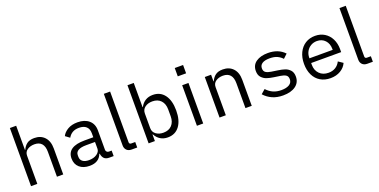

<svg xmlns="http://www.w3.org/2000/svg" viewBox="-19 -1513 4537 2297"><g transform="rotate(-20 2250.0 -364.0)"><path d="M98 -740H178V-432H182Q201 -476 235.5 -502Q270 -528 329 -528Q411 -528 459.5 -476Q508 -424 508 -331V0H428V-317Q428 -387 397 -422Q366 -457 306 -457Q253 -457 215.5 -431.5Q178 -406 178 -358V0H98Z M1095 0Q1051 0 1029.5 -22.5Q1008 -45 1003 -84H998Q981 -38 942.5 -13Q904 12 843 12Q762 12 714 -30Q666 -72 666 -145Q666 -295 888 -295H998V-346Q998 -402 966 -431Q934 -460 875 -460Q825 -460 791.5 -440.5Q758 -421 737 -384L683 -424Q704 -468 755 -498Q806 -528 880 -528Q971 -528 1024.5 -481.5Q1078 -435 1078 -354V-106Q1078 -91 1088.5 -80.5Q1099 -70 1114 -70H1150V0ZM998 -150V-235H888Q818 -235 784 -215Q750 -195 750 -157V-136Q750 -97 778.5 -76Q807 -55 857 -55Q918 -55 958 -82.5Q998 -110 998 -150Z M1379 0Q1339 0 1316.5 -23Q1294 -46 1294 -83V-740H1374V-95Q1374 -83 1380.5 -76.5Q1387 -70 1399 -70H1450V0Z M1595 -740H1675V-432H1679Q1704 -479 1744 -503.5Q1784 -528 1838 -528Q1933 -528 1986.5 -456.5Q2040 -385 2040 -258Q2040 -131 1986.5 -59.5Q1933 12 1838 12Q1784 12 1744 -12.5Q1704 -37 1679 -84H1675V0H1595ZM1954 -214V-302Q1954 -373 1915 -415Q1876 -457 1807 -457Q1751 -457 1713 -429Q1675 -401 1675 -351V-165Q1675 -115 1713 -87Q1751 -59 1807 -59Q1876 -59 1915 -101Q1954 -143 1954 -214Z M2303 -740V-634H2197V-740ZM2210 -516H2290V0H2210Z M2498 0V-516H2578V-432H2582Q2601 -476 2635.5 -502Q2670 -528 2729 -528Q2811 -528 2859.5 -476Q2908 -424 2908 -331V0H2828V-317Q2828 -387 2797 -422Q2766 -457 2706 -457Q2653 -457 2615.5 -431.5Q2578 -406 2578 -358V0Z M3067 -89 3121 -136Q3159 -95 3204 -75Q3249 -55 3308 -55Q3371 -55 3408 -77.5Q3445 -100 3445 -144Q3445 -181 3421 -197Q3397 -213 3354 -219L3273 -231Q3224 -238 3187 -250.5Q3150 -263 3123 -292.5Q3096 -322 3096 -374Q3096 -449 3153 -488.5Q3210 -528 3304 -528Q3436 -528 3514 -445L3462 -396Q3439 -423 3400.5 -442Q3362 -461 3301 -461Q3240 -461 3207.5 -440Q3175 -419 3175 -379Q3175 -342 3199.5 -326Q3224 -310 3266 -304L3347 -292Q3397 -285 3434 -272.5Q3471 -260 3497.5 -230.5Q3524 -201 3524 -149Q3524 -73 3465 -30.5Q3406 12 3306 12Q3228 12 3169 -14.5Q3110 -41 3067 -89Z M3667 -257Q3667 -338 3697 -399.5Q3727 -461 3780.5 -494.5Q3834 -528 3904 -528Q3972 -528 4024 -495.5Q4076 -463 4104.5 -406Q4133 -349 4133 -276V-238H3751V-214Q3751 -145 3794 -101Q3837 -57 3909 -57Q3960 -57 3998 -80.5Q4036 -104 4057 -147L4116 -107Q4092 -53 4037.5 -20.5Q3983 12 3909 12Q3836 12 3781 -21Q3726 -54 3696.5 -115Q3667 -176 3667 -257ZM3751 -305V-298H4047V-309Q4047 -377 4007.5 -419.5Q3968 -462 3904 -462Q3861 -462 3826 -441.5Q3791 -421 3771 -385Q3751 -349 3751 -305Z M4379 0Q4339 0 4316.5 -23Q4294 -46 4294 -83V-740H4374V-95Q4374 -83 4380.5 -76.5Q4387 -70 4399 -70H4450V0Z"/></g></svg>

Font: iA Writer Quattro V
Style: Regular
Weight: 400
Designer: Mike Abbink, Paul van der Laan, Pieter van Rosmalen, Oliver Reichenstein
Foundry: Information Architects Inc.
Version: Version 2.000